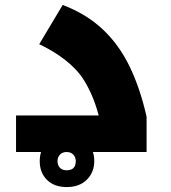

<svg xmlns="http://www.w3.org/2000/svg" viewBox="-20 -616 692 778"><path d="M45 -148H380Q366 -200 348 -239Q330 -278 311 -305Q287 -339 244 -373Q201 -407 139 -437L234 -596Q331 -559 397 -496.5Q463 -434 505.5 -346Q548 -258 574 -143V0H45ZM250 142Q200 142 170.5 113Q141 84 141 37Q141 -10 170 -39Q199 -68 250 -68Q298 -68 330 -39.5Q362 -11 362 36Q362 82 332 112Q302 142 250 142ZM250 74Q287 74 287 37Q287 21 277 10.5Q267 0 250 0Q233 0 223 10.5Q213 21 213 37Q213 53 222.5 63.5Q232 74 250 74Z"/></svg>

Font: Noto Kufi Arabic Black
Style: Regular
Weight: 900
Designer: Monotype Design Team, David Williams, Khaled Hosny
Foundry: Google LLC
Version: Version 2.109; ttfautohint (v1.8.4.7-5d5b)